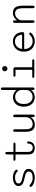

<svg xmlns="http://www.w3.org/2000/svg" viewBox="1760 -2562 814 4373"><g transform="rotate(-90 2166.5 -375.0)"><path d="M305 10.5Q264.5 10.5 226.8 1.5Q189 -7.5 159.8 -22Q130.5 -36.5 113.2 -53.5Q96 -70.5 96 -86Q96 -97 102.8 -103.5Q109.5 -110 121 -110Q129.5 -110 136.8 -106Q144 -102 154.5 -93Q170 -80 189.5 -67.2Q209 -54.5 237 -46.2Q265 -38 306 -38Q368.5 -38 407.8 -59.5Q447 -81 447 -129Q447 -157 426.5 -174.5Q406 -192 372 -203.2Q338 -214.5 297 -222Q250.5 -231.5 209 -246Q167.5 -260.5 141.8 -287.2Q116 -314 116 -359Q116 -393 132.5 -417.2Q149 -441.5 176.8 -457Q204.5 -472.5 238.8 -480Q273 -487.5 308 -487.5Q344 -487.5 376.5 -480.2Q409 -473 434.2 -460.8Q459.5 -448.5 474 -433.2Q488.5 -418 488.5 -401.5Q488.5 -391.5 482 -385.5Q475.5 -379.5 465 -379.5Q457 -379.5 451 -382.8Q445 -386 436.5 -393.5Q422.5 -408 392.8 -423.5Q363 -439 308.5 -439Q288.5 -439 265.5 -435.5Q242.5 -432 221.8 -422.8Q201 -413.5 188 -397.8Q175 -382 175 -358Q175 -330 193.5 -313.8Q212 -297.5 244 -287.8Q276 -278 316.5 -269Q365 -259.5 408.5 -244.5Q452 -229.5 479.2 -202.8Q506.5 -176 506.5 -130.5Q506.5 -83 479 -51.8Q451.5 -20.5 405.8 -5Q360 10.5 305 10.5Z M732 -428.5Q691.5 -428.5 691.5 -452.5Q691.5 -476 732 -476H835V-619.5Q835 -660.5 864.5 -660.5Q893 -660.5 893 -619.5V-476H1065.5Q1106 -476 1106 -452.5Q1106 -428.5 1065.5 -428.5H893V-154.5Q893 -109.5 905.8 -83.2Q918.5 -57 940.2 -46.2Q962 -35.5 989.5 -35.5Q1031.5 -35.5 1056.2 -61Q1081 -86.5 1083.5 -138Q1085 -150 1090.5 -158.2Q1096 -166.5 1108.5 -166.5Q1121.5 -166.5 1126.8 -158Q1132 -149.5 1132 -134.5Q1132 -89.5 1113 -57Q1094 -24.5 1061 -7.2Q1028 10 986 10Q944.5 10 910 -3.5Q875.5 -17 855.2 -49.5Q835 -82 835 -139.5V-428.5Z M1381 -481Q1410 -481 1410 -439.5V-201.5Q1410 -113.5 1437.8 -75.5Q1465.5 -37.5 1528.5 -37.5Q1572.5 -37.5 1608 -58.2Q1643.5 -79 1664.2 -113Q1685 -147 1685 -186V-439.5Q1685 -481 1714.5 -481Q1743.5 -481 1743.5 -439.5V-32.5Q1743.5 9 1714.5 9Q1690 9 1686.5 -24V-76.5Q1660 -38.5 1615.5 -13.5Q1571 11.5 1514 11.5Q1461.5 11.5 1425.2 -9Q1389 -29.5 1370.5 -74.5Q1352 -119.5 1352 -193V-439.5Q1352 -481 1381 -481Z M2332 5Q2308.5 5 2305 -27L2304.5 -72Q2278.5 -34.5 2234.2 -12Q2190 10.5 2138 10.5Q2084 10.5 2035 -16.8Q1986 -44 1955.2 -99.8Q1924.5 -155.5 1924.5 -239Q1924.5 -323 1955.2 -378Q1986 -433 2035 -459.8Q2084 -486.5 2138 -486.5Q2189.5 -486.5 2233.2 -463.8Q2277 -441 2303 -403.5V-720.5Q2303 -741 2310.5 -751.5Q2318 -762 2332 -762Q2361 -762 2361 -720.5V-36.5Q2361 5 2332 5ZM2303 -167V-305Q2300 -343.5 2276.5 -373.5Q2253 -403.5 2218.8 -420.2Q2184.5 -437 2148.5 -437Q2104.5 -437 2067.2 -416.2Q2030 -395.5 2007.2 -352Q1984.5 -308.5 1984.5 -239Q1984.5 -171.5 2007.2 -126.8Q2030 -82 2067.2 -60.5Q2104.5 -39 2148.5 -39Q2184.5 -39 2218.5 -55Q2252.5 -71 2275.8 -100Q2299 -129 2303 -167Z M2617.5 -47.5H2763.5V-428.5H2645Q2625 -428.5 2615 -434.8Q2605 -441 2605 -452.5Q2605 -463.5 2615 -469.8Q2625 -476 2645 -476H2780Q2821 -476 2821 -435V-47.5H2965Q2984.5 -47.5 2994 -41.5Q3003.5 -35.5 3003.5 -23.5Q3003.5 -12.5 2994 -6.2Q2984.5 0 2965 0H2617.5Q2597.5 0 2588.5 -6.2Q2579.5 -12.5 2579.5 -23.5Q2579.5 -35.5 2588.5 -41.5Q2597.5 -47.5 2617.5 -47.5ZM2730.5 -673Q2730.5 -689.5 2738.5 -703Q2746.5 -716.5 2760 -724.2Q2773.5 -732 2790 -732Q2806.5 -732 2820 -724.2Q2833.5 -716.5 2841.5 -703Q2849.5 -689.5 2849.5 -673Q2849.5 -656.5 2841.5 -642.8Q2833.5 -629 2820 -621Q2806.5 -613 2790 -613Q2773.5 -613 2760 -621Q2746.5 -629 2738.5 -642.8Q2730.5 -656.5 2730.5 -673Z M3407 10.5Q3349.5 10.5 3296.8 -16.5Q3244 -43.5 3210.5 -98.8Q3177 -154 3177 -239Q3177 -303.5 3197.2 -350.2Q3217.5 -397 3251 -427.5Q3284.5 -458 3325.5 -472.8Q3366.5 -487.5 3407.5 -487.5Q3471.5 -487.5 3519.8 -458.8Q3568 -430 3594.8 -380.5Q3621.5 -331 3621.5 -268Q3621.5 -249 3612.2 -239.8Q3603 -230.5 3584 -230.5H3235.5Q3237.5 -166.5 3262.2 -123.8Q3287 -81 3326.2 -59.5Q3365.5 -38 3409 -38Q3467 -38 3501.2 -58Q3535.5 -78 3556 -99Q3564 -106.5 3571.2 -110.8Q3578.5 -115 3587.5 -115Q3597.5 -115 3604.5 -108.8Q3611.5 -102.5 3611.5 -92Q3611.5 -84 3607.2 -76.8Q3603 -69.5 3594.5 -62Q3569 -36.5 3523.5 -13Q3478 10.5 3407 10.5ZM3238.5 -278.5H3564.5Q3560 -353.5 3518.2 -397.2Q3476.5 -441 3406 -441Q3369.5 -441 3333.5 -423.5Q3297.5 -406 3271.5 -370.2Q3245.5 -334.5 3238.5 -278.5Z M4195 5Q4166 5 4166 -36.5V-266.5Q4166 -354 4137.8 -396.2Q4109.5 -438.5 4046.5 -438.5Q4017 -438.5 3989 -425.2Q3961 -412 3939 -390Q3917 -368 3903.8 -340.8Q3890.5 -313.5 3890.5 -285.5V-36.5Q3890.5 5 3861.5 5Q3832.5 5 3832.5 -36.5V-443.5Q3832.5 -485 3861.5 -485Q3887 -485 3890 -450.5V-392Q3916 -432.5 3960.8 -460Q4005.5 -487.5 4061 -487.5Q4113.5 -487.5 4150 -465Q4186.5 -442.5 4205.2 -395.5Q4224 -348.5 4224 -275V-36.5Q4224 -16.5 4216.5 -5.8Q4209 5 4195 5Z"/></g></svg>

Font: Sono ExtraLight Monospace Light
Style: Regular
Weight: 300
Version: Version 2.112